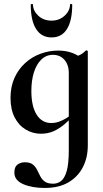

<svg xmlns="http://www.w3.org/2000/svg" viewBox="-20 -648 509 949"><path d="M201 281Q138 281 94.5 262Q51 243 51 205Q51 176 67 165Q83 154 102 154Q128 154 141.5 164.5Q155 175 163 191Q171 207 179 223Q187 239 201.5 249.5Q216 260 243 260Q264 260 281.5 247Q299 234 309.5 198Q320 162 320 94V-359Q348 -366 367 -373Q386 -380 404 -398Q406 -400 410 -398.5Q414 -397 414 -394V70Q414 131 389.5 178.5Q365 226 318 253.5Q271 281 201 281ZM182 13Q142 13 107.5 -7.5Q73 -28 52.5 -67.5Q32 -107 32 -164Q32 -220 51.5 -263Q71 -306 104.5 -336.5Q138 -367 180.5 -382.5Q223 -398 268 -398Q306 -398 337 -386.5Q368 -375 393 -352L320 -288Q320 -314 310.5 -334Q301 -354 283.5 -365.5Q266 -377 242 -377Q208 -377 184 -353.5Q160 -330 147.5 -290Q135 -250 135 -198Q135 -123 161 -81.5Q187 -40 233 -40Q253 -40 271.5 -46.5Q290 -53 307 -63.5Q324 -74 337 -84L345 -77Q324 -56 300 -35Q276 -14 247 -0.5Q218 13 182 13ZM132 -625Q132 -628 137.5 -628Q143 -628 143 -626Q143 -595 169 -570.5Q195 -546 235 -546Q273 -546 299.5 -570.5Q326 -595 326 -626Q326 -628 331.5 -628Q337 -628 337 -625Q337 -546 311 -504.5Q285 -463 235 -463Q185 -463 158.5 -504.5Q132 -546 132 -625Z"/></svg>

Font: Cormorant Infant Light
Style: Regular
Weight: 300
Designer: Christian Thalmann (Catharsis Fonts)
Foundry: Catharsis Fonts
Version: Version 4.001